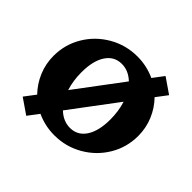

<svg xmlns="http://www.w3.org/2000/svg" viewBox="-157 -757 955 955"><g transform="rotate(45 320.0 -280.0)"><path d="M610 -288Q610 -208 570 -141Q530 -74 461.5 -34.5Q393 5 312 5Q247 5 188 -22L145 35L65 -20L109 -78Q72 -116 51 -166Q30 -216 30 -272Q30 -352 70 -419Q110 -486 178.5 -525.5Q247 -565 328 -565Q393 -565 452 -538L495 -595L575 -540L531 -482Q568 -444 589 -394Q610 -344 610 -288ZM202 -203 385 -447Q346 -484 299 -484Q246 -484 216 -438.5Q186 -393 186 -312Q186 -254 202 -203ZM454 -248Q454 -306 438 -357L255 -113Q294 -76 341 -76Q394 -76 424 -121.5Q454 -167 454 -248Z"/></g></svg>

Font: Otomanopee
Style: Regular
Weight: 400
Designer: Das Ende der Wildnis
Foundry: Gutenberg Labo
Version: Version 3.000